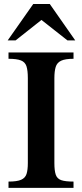

<svg xmlns="http://www.w3.org/2000/svg" viewBox="-20 -916 401 936"><path d="M338.4 0H21.5V-30.8Q63 -30.8 83 -39.6Q103 -48.3 109.4 -68.1Q115.7 -87.9 115.7 -121.1V-535.2Q115.7 -572.3 109.1 -592.8Q102.5 -613.3 82.3 -621.3Q62 -629.4 21.5 -629.4V-660.2H338.4V-629.4Q297.9 -629.4 277.8 -619.9Q257.8 -610.4 251.5 -589.6Q245.1 -568.8 245.1 -535.2V-121.1Q245.1 -84.5 251.7 -64.7Q258.3 -44.9 278.3 -37.8Q298.3 -30.8 338.4 -30.8ZM346.7 -719.2H308.6L182.1 -818.8L56.2 -719.2H17.6L142.1 -896.5H222.7Z"/></svg>

Font: Awami Nastaliq
Style: Bold
Weight: 700
Designer: Peter Martin, SIL International
Foundry: SIL International
Version: Version 3.100